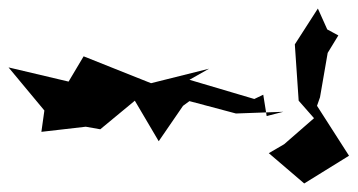

<svg xmlns="http://www.w3.org/2000/svg" viewBox="-242 -599 838 450"><g transform="rotate(90 177.0 -374.0)"><path d="M21 -722 -28 -700 56 -646 188 -655 229 -691 290 -621 311 -585 382 -668 317 -773 200 -698 180 -705 76 -723 35 -748ZM224 -580 174 -572 184 -551 139 -399 113 -445 147 -309C126 -256 105 -204 84 -151L168 -101L144 -119L110 25L211 -59L261 -52L249 -156L255 -190L188 -271L283 -327L200 -384L189 -399L218 -508L214 -619Z"/></g></svg>

Font: Charger Distortion
Style: 2
Weight: 400
Designer: Jasper
Foundry: Cannot Into Space Fonts
Version: Version 0.98